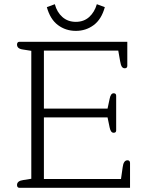

<svg xmlns="http://www.w3.org/2000/svg" viewBox="-20 -894 712 914"><path d="M203 -860 241 -874Q251 -836 277 -813Q303 -790 341 -790Q379 -790 404.5 -813Q430 -836 441 -874L479 -860Q463 -802 426 -774.5Q389 -747 341 -747Q293 -747 256 -774.5Q219 -802 203 -860ZM61 -13Q61 -33 91 -37L129 -43V-652L91 -658Q75 -660 68 -666Q61 -672 61 -682Q61 -688 64 -691.5Q67 -695 72 -695H586V-581Q586 -569 574 -569Q565 -569 560 -576.5Q555 -584 552 -602L543 -653H189V-377H492L502 -424Q507 -450 521 -450Q533 -450 533 -438V-273Q533 -262 521 -262Q507 -262 502 -287L492 -335H189V-42H556L564 -98Q568 -131 587 -131Q593 -131 596 -127.5Q599 -124 599 -118V0H72Q67 0 64 -3.5Q61 -7 61 -13Z"/></svg>

Font: Maitree Light
Style: Regular
Weight: 300
Designer: CadsonDemak Team
Foundry: CadsonDemak
Version: Version 1.001